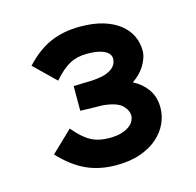

<svg xmlns="http://www.w3.org/2000/svg" viewBox="-76 -899 636 623"><g transform="rotate(-15 241.5 -587.5)"><path d="M428 -499Q428 -472 416.5 -446.5Q405 -421 382 -400.5Q359 -380 324 -367.5Q289 -355 242 -355Q186 -355 141.5 -375.5Q97 -396 55 -441L126 -509Q155 -474 181 -460Q207 -446 242 -446Q268 -446 285 -451.5Q302 -457 312 -465Q322 -473 326 -482Q330 -491 330 -497Q330 -516 313.5 -532.5Q297 -549 252 -554Q245 -554 232 -554.5Q219 -555 206 -555Q191 -555 174 -556V-639Q191 -639 206 -640Q219 -640 231.5 -640.5Q244 -641 249 -642Q272 -644 286.5 -650Q301 -656 308.5 -663.5Q316 -671 318.5 -679Q321 -687 321 -692Q321 -696 318.5 -702.5Q316 -709 307.5 -715Q299 -721 283.5 -725Q268 -729 242 -729Q209 -729 184 -715.5Q159 -702 130 -669L59 -738Q101 -783 145 -801.5Q189 -820 243 -820Q288 -820 321 -810Q354 -800 376 -782.5Q398 -765 409 -742Q420 -719 420 -692Q420 -680 415.5 -667Q411 -654 403.5 -642Q396 -630 385.5 -619.5Q375 -609 364 -602V-600Q392 -586 410 -560.5Q428 -535 428 -499Z"/></g></svg>

Font: TypoPRO Sinkin Sans
Style: 600 SemiBold
Weight: 600
Designer: Keith Bates
Foundry: K-Type
Version: Sinkin Sans (version 1.0)  by Keith Bates   •   © 2014   www